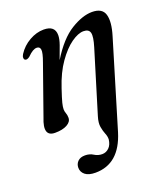

<svg xmlns="http://www.w3.org/2000/svg" viewBox="-131 -549 771 887"><g transform="rotate(-20 255.0 -105.0)"><path d="M347.5 106.5Q304.5 246.5 186.5 246.5Q153 246.5 136 232.8Q119 219 119 198Q119 179.5 131.5 167Q144 154.5 167 154.5Q190 154.5 207 165.5Q224 176.5 245 176.5Q264 176.5 278.5 162.5Q293 148.5 296 122.5Q296.5 108 290 92.5Q283.5 77 279.8 56Q276 35 285.5 4.5L378.5 -300.5Q393 -348 388 -367.5Q383 -387 356.5 -387Q330.5 -387 296.2 -362.8Q262 -338.5 228.5 -291Q195 -243.5 172 -173.5Q157 -129 152.2 -109.8Q147.5 -90.5 147.5 -79Q147.5 -69 151.5 -58.5Q155.5 -48 155.5 -35Q155.5 -15 133.2 -2.8Q111 9.5 74 9.5Q13 9.5 47.5 -76L132 -315.5Q147.5 -358 145.2 -373.5Q143 -389 127.5 -389Q118.5 -389 107.5 -382.8Q96.5 -376.5 81 -361Q68 -351.5 60 -355Q54 -357.5 53.5 -365.8Q53 -374 59 -383.5Q81 -417.5 116 -437.2Q151 -457 186.5 -457Q241.5 -457 241.5 -410Q241.5 -391 231.8 -363.5Q222 -336 208 -299Q261.5 -386 319.2 -421.5Q377 -457 424 -457Q474.5 -457 485 -420.2Q495.5 -383.5 475.5 -318.5Z"/></g></svg>

Font: Fraunces 72pt S050
Style: Italic
Weight: 400
Italic angle: -16°
Version: Version 1.000; ttfautohint (v1.8.3)